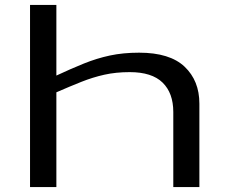

<svg xmlns="http://www.w3.org/2000/svg" viewBox="-20 -760 933 780"><path d="M102 0V-740H209V-453Q269 -481 321 -502Q373 -523 426.5 -534.5Q480 -546 545 -546Q670 -546 730 -489Q790 -432 790 -339V0H684V-305Q684 -382 640.5 -424.5Q597 -467 507 -467Q451 -467 404 -456.5Q357 -446 310.5 -427.5Q264 -409 209 -385V0Z"/></svg>

Font: Georama ExtraExtended
Style: Regular
Weight: 400
Width: 8
Designer: Jean-Baptiste Levee
Foundry: Production Type
Version: Version 1.000